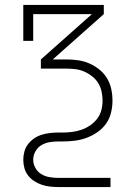

<svg xmlns="http://www.w3.org/2000/svg" viewBox="-20 -550 540 775"><path d="M215 205Q198 205 181 203Q164 201 148 195.5Q132 190 118 181Q104 172 93.5 158.5Q83 145 78.5 128.5Q74 112 74 95Q74 78 78.5 61.5Q83 45 93.5 31.5Q104 18 118 8.5Q132 -1 148 -6Q164 -11 181 -13Q198 -15 215 -15H232Q252 -15 271.5 -17.5Q291 -20 309.5 -26.5Q328 -33 344 -44Q360 -55 372 -70.5Q384 -86 389 -105Q394 -124 394 -144Q394 -144 394 -144Q394 -144 394 -144Q394 -162 390 -180.5Q386 -199 376.5 -214.5Q367 -230 352.5 -241.5Q338 -253 321.5 -260.5Q305 -268 286.5 -270.5Q268 -273 250 -273H145V-310L351 -493H114V-385H74V-530H399V-493L193 -310H250Q273 -310 296.5 -306.5Q320 -303 341.5 -293.5Q363 -284 381.5 -269Q400 -254 412 -234Q424 -214 429 -191Q434 -168 434 -144H414H434Q434 -144 434 -144Q434 -144 434 -144Q434 -144 434 -144Q434 -144 434 -144Q434 -144 434 -144Q434 -144 434 -144V-143Q434 -119 428 -94.5Q422 -70 407.5 -50Q393 -30 372.5 -16Q352 -2 329 6.5Q306 15 281.5 18Q257 21 232 21H215Q197 21 179.5 24Q162 27 147 36Q132 45 123 61Q114 77 114 95Q114 112 123 128Q132 144 147 153Q162 162 179.5 165Q197 168 215 168H426V205Z"/></svg>

Font: Iosevka Slab Extralight
Style: Regular
Weight: 200
Monospace: yes
Designer: Belleve Invis
Foundry: Belleve Invis
Version: Version 11.1.1; ttfautohint (v1.8.3)